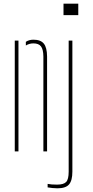

<svg xmlns="http://www.w3.org/2000/svg" viewBox="-20 -820 504 1040"><path d="M215 0V-514Q214.5 -552.5 202 -568.8Q189.5 -585 161 -585Q138.5 -585 120 -573.5V-593.5Q137.5 -605 161 -605Q200 -605 217.2 -584Q234.5 -563 235 -514V0ZM60 0V-600H80V0ZM324 -738V-800H404V-738ZM291 200Q280 200 264 198.5Q248 197 238 195V176Q256.5 180 289 180Q325 180 338.5 165.5Q352 151 352 110V-600H372V110Q372 158 354 179Q336 200 291 200Z"/></svg>

Font: Big Shoulders Stencil Display Thin
Style: Regular
Weight: 100
Designer: Patric King
Foundry: XO Type Co
Version: Version 1.000